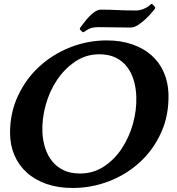

<svg xmlns="http://www.w3.org/2000/svg" viewBox="-20 -923 879 955"><path d="M30 -263Q30 -362 69.5 -446.5Q109 -531 175.5 -592Q242 -653 329 -687.5Q416 -722 511 -722Q581 -722 637.5 -702.5Q694 -683 733.5 -648Q773 -613 794.5 -564Q816 -515 818 -457Q821 -351 782 -264.5Q743 -178 676 -116.5Q609 -55 522 -21.5Q435 12 342 12Q269 12 211.5 -8Q154 -28 113.5 -64.5Q73 -101 51.5 -151.5Q30 -202 30 -263ZM378 -60Q444 -60 496.5 -94.5Q549 -129 585.5 -184Q622 -239 641 -306.5Q660 -374 658 -440Q657 -484 645.5 -523Q634 -562 611.5 -591Q589 -620 555 -636.5Q521 -653 474 -653Q408 -653 354.5 -617Q301 -581 263.5 -525Q226 -469 207 -399.5Q188 -330 191 -264Q193 -223 205 -186Q217 -149 239.5 -121Q262 -93 296 -76.5Q330 -60 378 -60ZM748 -876Q746 -874 734.5 -860Q723 -846 705.5 -829.5Q688 -813 668 -799.5Q648 -786 629 -786Q591 -786 552 -787Q513 -788 469 -788Q454 -788 438.5 -785Q423 -782 396 -763Q393 -762 389.5 -764.5Q386 -767 378 -776Q375 -782 381 -788Q390 -800 401.5 -815Q413 -830 426.5 -843.5Q440 -857 454 -866Q468 -875 482 -875Q524 -875 561.5 -873Q599 -871 646 -871Q651 -871 660 -871Q669 -871 680.5 -874Q692 -877 705 -883.5Q718 -890 732 -903Q736 -903 739 -901Q742 -899 751 -888Q754 -883 748 -876Z"/></svg>

Font: Lusitana
Style: Bold Italic
Weight: 700
Designer: Ana Paula Megda
Foundry: Ana Paula Megda
Version: Version 1.000; ttfautohint (v1.1) -l 8 -r 50 -G 200 -x 14 -D